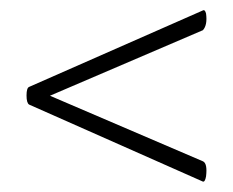

<svg xmlns="http://www.w3.org/2000/svg" viewBox="-20 -374 447 369"><path d="M370 -64Q379 -60 376 -35Q374 -24 370 -25L36 -173Q31 -176 31 -190.5Q31 -205 36 -207L370 -354Q374 -356 376 -348Q379 -326 370 -316L76 -190Z"/></svg>

Font: t
Style: Regular
Weight: 300
Designer: Christian Thalmann (Catharsis Fonts)
Version: Version 1.000;PS 002.000;hotconv 1.0.88;makeotf.lib2.5.64775